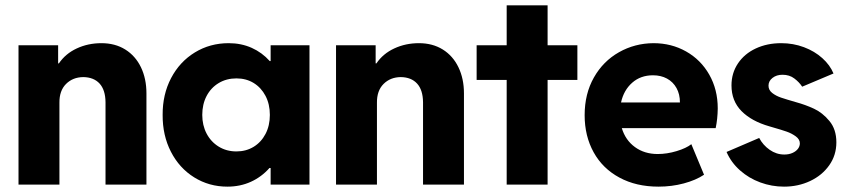

<svg xmlns="http://www.w3.org/2000/svg" viewBox="-20 -696 3194 724"><path d="M49.8 -525.4H199.2V-457H202.1Q227.1 -493.7 269.5 -513.4Q312 -533.2 362.3 -533.2Q414.1 -533.2 452.4 -509.3Q490.7 -485.4 511.5 -442.4Q532.2 -399.4 532.2 -343.8V0H377.9V-310.5Q377.4 -356.9 355.5 -380.9Q333.5 -404.8 293.9 -405.3Q254.4 -404.8 229 -379.4Q203.6 -354 204.1 -308.6V0H49.8Z M1000.5 -62.5H996.1Q966.3 -28.8 926 -10.5Q885.7 7.8 837.4 7.8Q768.6 7.8 712.4 -27.1Q656.2 -62 624.5 -123.8Q592.8 -185.5 593.3 -262.7Q592.8 -339.8 625.2 -401.6Q657.7 -463.4 714.8 -498.3Q772 -533.2 842.3 -533.2Q889.6 -533.2 929 -515.6Q968.3 -498 997.1 -465.8H1000.5V-525.4H1147V0H1000.5ZM997.6 -262.7Q997.6 -303.2 981.2 -334.5Q964.8 -365.7 936.5 -383.1Q908.2 -400.4 871.6 -400.4Q834 -400.4 804.7 -382.8Q775.4 -365.2 759 -334Q742.7 -302.7 742.7 -262.7Q742.7 -223.6 759 -192.4Q775.4 -161.1 804.7 -143.1Q834 -125 871.6 -125Q907.7 -125 936.3 -142.3Q964.8 -159.7 981.2 -190.9Q997.6 -222.2 997.6 -262.7Z M1247.1 -525.4H1396.5V-457H1399.4Q1424.3 -493.7 1466.8 -513.4Q1509.3 -533.2 1559.6 -533.2Q1611.3 -533.2 1649.7 -509.3Q1688 -485.4 1708.7 -442.4Q1729.5 -399.4 1729.5 -343.8V0H1575.2V-310.5Q1574.7 -356.9 1552.7 -380.9Q1530.8 -404.8 1491.2 -405.3Q1451.7 -404.8 1426.3 -379.4Q1400.9 -354 1401.4 -308.6V0H1247.1Z M1890.6 -394.5H1777.3V-525.4H1890.6V-675.8H2044.9V-525.4H2157.2V-394.5H2044.9V0H1890.6Z M2184.6 -261.7Q2184.6 -342.3 2219.5 -403.8Q2254.4 -465.3 2314 -499Q2373.5 -532.7 2444.3 -533.2Q2511.7 -533.2 2567.1 -502Q2622.6 -470.7 2654.5 -414.6Q2686.5 -358.4 2686.5 -287.1Q2686 -247.6 2678.7 -212.9H2324.7Q2338.4 -167.5 2374.3 -141.4Q2410.2 -115.2 2460 -115.2Q2495.1 -115.2 2531.5 -126.2Q2567.9 -137.2 2586.9 -152.3L2634.8 -37.1Q2604 -16.6 2558.6 -4.4Q2513.2 7.8 2462.9 7.8Q2378.9 7.8 2315.7 -26.4Q2252.4 -60.5 2218.5 -121.8Q2184.6 -183.1 2184.6 -261.7ZM2543.9 -309.6Q2543.9 -340.8 2531 -364Q2518.1 -387.2 2495.1 -399.7Q2472.2 -412.1 2442.4 -412.1Q2395.5 -412.1 2363.8 -384Q2332 -356 2321.8 -309.6Z M2719.7 -123 2842.8 -175.8Q2856.9 -148.9 2882.3 -131.1Q2907.7 -113.3 2937.5 -113.3Q2955.1 -113.3 2968.5 -119.4Q2981.9 -125.5 2989 -135Q2996.1 -144.5 2996.1 -155.3Q2996.1 -170.4 2981 -181.6Q2965.8 -192.9 2946.3 -199.7Q2926.8 -206.5 2897.5 -214.8Q2885.7 -218.8 2880.9 -219.7Q2814 -238.8 2776.1 -277.1Q2738.3 -315.4 2738.3 -374Q2738.3 -420.4 2762.7 -456.8Q2787.1 -493.2 2829.8 -513.2Q2872.6 -533.2 2925.8 -533.2Q2971.2 -533.2 3011.5 -518.1Q3051.8 -502.9 3080.8 -476.8Q3109.9 -450.7 3123 -418.9L3004.9 -369.1Q2993.7 -386.2 2975.3 -400.1Q2957 -414.1 2930.7 -414.1Q2908.2 -414.1 2893.1 -402.3Q2877.9 -390.6 2877.9 -373Q2877.9 -356.4 2891.8 -345.5Q2905.8 -334.5 2925.3 -327.9Q2944.8 -321.3 2982.4 -310.5Q3017.6 -300.8 3049.3 -286.1Q3081.1 -271.5 3107.4 -240Q3133.8 -208.5 3133.8 -159.2Q3133.8 -110.8 3106.9 -72.8Q3080.1 -34.7 3034.9 -13.4Q2989.7 7.8 2936.5 7.8Q2890.1 7.8 2846.9 -8.1Q2803.7 -23.9 2770.3 -53.7Q2736.8 -83.5 2719.7 -123Z"/></svg>

Font: Reddit Sans Chocolate ExtraBold
Style: Regular
Weight: 800
Designer: Stephen Hutchings
Foundry: Reddit
Version: Version 1.011